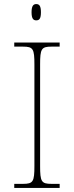

<svg xmlns="http://www.w3.org/2000/svg" viewBox="-20 -923 365 943"><path d="M158 -823C173 -823 181 -831 181 -863C181 -894 173 -903 158 -903C144 -903 135 -894 135 -863C135 -831 144 -823 158 -823ZM50 0H273V-20H233C183 -20 177 -31 177 -108V-606C177 -683 183 -694 233 -694H273V-714H50V-694H93C143 -694 149 -683 149 -606V-108C149 -31 143 -20 93 -20H50Z"/></svg>

Font: Noto Serif Gurmukhi Thin
Style: Regular
Weight: 100
Designer: Vaibhav Singh and the Monotype Design Team
Foundry: Monotype Imaging Inc.
Version: Version 2.004